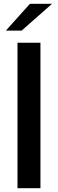

<svg xmlns="http://www.w3.org/2000/svg" viewBox="-20 -996 306 1016"><path d="M72.5 0V-770H194V0ZM11 -834 138.5 -976H255.5L94.5 -834Z"/></svg>

Font: Junction SemiBold
Style: Regular
Weight: 600
Designer: Caroline Hadilaksono
Foundry: Caroline Hadilaksono, Tyler Finck, The League of Moveable Type
Version: Version 2.000; ttfautohint (v1.8.3)